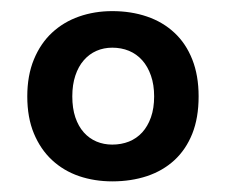

<svg xmlns="http://www.w3.org/2000/svg" viewBox="-20 -832 416 354"><path d="M187 -565.4Q203.6 -565.4 217.8 -571Q231.9 -576.7 242.2 -587.9Q252.4 -599.1 258.3 -615.7Q264.2 -632.3 264.2 -654.3Q264.2 -675.8 258.3 -692.6Q252.4 -709.5 242.2 -720.9Q231.9 -732.4 217.8 -738.3Q203.6 -744.1 187 -744.1Q171.4 -744.1 158 -738.3Q144.5 -732.4 134.5 -720.9Q124.5 -709.5 118.9 -692.6Q113.3 -675.8 113.3 -654.3Q113.3 -632.3 118.9 -615.7Q124.5 -599.1 134.5 -587.9Q144.5 -576.7 158 -571Q171.4 -565.4 187 -565.4ZM187 -497.6Q154.3 -497.6 125.7 -507.3Q97.2 -517.1 75.9 -536.9Q54.7 -556.6 42.5 -585.9Q30.3 -615.2 30.3 -654.3Q30.3 -692.9 42.5 -722.4Q54.7 -752 75.9 -771.7Q97.2 -791.5 125.7 -801.5Q154.3 -811.5 187 -811.5Q221.7 -811.5 251 -801.5Q280.3 -791.5 301.5 -771.7Q322.8 -752 334.5 -722.4Q346.2 -692.9 346.2 -654.3Q346.2 -614.7 334.5 -585.4Q322.8 -556.2 301.5 -536.6Q280.3 -517.1 251 -507.3Q221.7 -497.6 187 -497.6Z"/></svg>

Font: Basic
Style: Regular
Weight: 400
Designer: Magnus Gaarde
Foundry: Magnus Gaarde
Version: Version 1.003; ttfautohint (v1.1) -l 6 -r 16 -G 0 -x 16 -D l